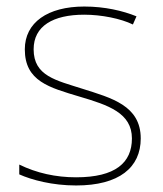

<svg xmlns="http://www.w3.org/2000/svg" viewBox="-20 -558 498 588"><path d="M411 -134C411 -235 321 -258 233 -286C152 -312 83 -325 83 -407C83 -478 142 -513 238 -513C291 -513 350 -501 387 -483L398 -508C356 -525 301 -538 238 -538C126 -538 56 -489 56 -407C56 -309 131 -290 224 -262C312 -236 384 -212 384 -134C384 -60 334 -15 213 -15C151 -15 92 -28 39 -54V-24C77 -7 140 10 213 10C345 10 411 -45 411 -134Z"/></svg>

Font: Noto Sans Telugu Thin
Style: Regular
Weight: 100
Designer: Jelle Bosma - Monotype Design Team
Foundry: Monotype Imaging Inc.
Version: Version 2.005